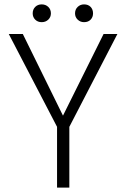

<svg xmlns="http://www.w3.org/2000/svg" viewBox="-20 -855 576 875"><path d="M240 -277 20 -700H84L267 -328L452 -700H515L296 -277V0H240ZM129 -794Q129 -812 140.5 -823.5Q152 -835 170 -835Q188 -835 200 -823.5Q212 -812 212 -794Q212 -777 200 -765.5Q188 -754 170 -754Q152 -754 140.5 -765.5Q129 -777 129 -794ZM322 -794Q322 -812 334 -823.5Q346 -835 363 -835Q382 -835 393 -823.5Q404 -812 404 -794Q404 -777 393 -765.5Q382 -754 363 -754Q346 -754 334 -765.5Q322 -777 322 -794Z"/></svg>

Font: Sarabun ExtraLight
Style: Regular
Weight: 275
Designer: Suppakit Chalermlarp | Katatrad Co.,Ltd.
Foundry: Cadson Demak Co.,Ltd.
Version: Version 1.000; ttfautohint (v1.6)